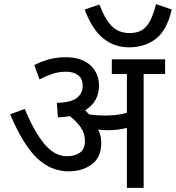

<svg xmlns="http://www.w3.org/2000/svg" viewBox="-20 -909 851 929"><path d="M470 -218Q470 -148 424.5 -114Q379 -80 312 -80Q226 -80 159 -144Q92 -208 29 -356L100 -382Q143 -276 193 -214.5Q243 -153 305 -153Q343 -153 367 -170.5Q391 -188 391 -227Q391 -264 370.5 -293Q350 -322 318 -347Q291 -342 260 -341L255 -411Q323 -413 351.5 -435Q380 -457 380 -494Q380 -530 356.5 -546Q333 -562 302 -562Q265 -562 235 -552Q205 -542 171 -525L146 -594Q172 -608 210.5 -620Q249 -632 298 -632Q376 -632 417.5 -593Q459 -554 459 -495Q459 -417 392 -375Q403 -365 412 -355Q450 -350 486 -350Q518 -350 543 -353Q568 -356 594 -363V-551H521V-622H779V-551H675V0H594V-290Q570 -284 547 -281.5Q524 -279 498 -279Q481 -279 455 -282Q470 -252 470 -218ZM811 -863Q788 -763 734.5 -721.5Q681 -680 604 -680Q532 -680 478 -724.5Q424 -769 390 -863L461 -887Q487 -817 520.5 -783Q554 -749 607 -749Q664 -749 691.5 -785.5Q719 -822 735 -889Z"/></svg>

Font: Go Noto Current
Style: Regular
Weight: 400
Designer: Monotype Design Team
Foundry: Monotype Imaging Inc.
Version: Version 2.007; ttfautohint (v1.8) -l 8 -r 50 -G 200 -x 14 -D